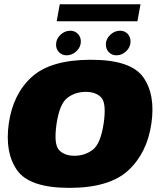

<svg xmlns="http://www.w3.org/2000/svg" viewBox="-20 -882 766 906"><path d="M307.5 4.5Q495.5 4.5 584.8 -77.5Q674 -159.5 694.5 -299.5Q714 -436.5 655.5 -518.2Q597 -600 409 -600Q220.5 -600 131 -519.8Q41.5 -439.5 21.5 -299.5Q2 -162.5 60.5 -79Q119 4.5 307.5 4.5ZM331.5 -147Q283 -147 258 -174.8Q233 -202.5 247 -298.5Q261.5 -393.5 298.8 -421Q336 -448.5 384.5 -448.5Q433.5 -448.5 458.2 -421.2Q483 -394 469 -298.5Q454.5 -203 417.2 -175Q380 -147 331.5 -147ZM295 -621Q320 -621 340.8 -640.5Q361.5 -660 361.5 -686.5Q361.5 -708 347.2 -722.5Q333 -737 311.5 -737Q285.5 -737 265 -717.5Q244.5 -698 244.5 -671.5Q244.5 -650 258.5 -635.5Q272.5 -621 295 -621ZM529.5 -621Q555.5 -621 575.8 -640.5Q596 -660 596 -686.5Q596 -708 582.2 -722.5Q568.5 -737 546 -737Q520.5 -737 500 -717.5Q479.5 -698 479.5 -671.5Q479.5 -650 493.8 -635.5Q508 -621 529.5 -621ZM247.5 -781.5H628.5L643 -862H262Z"/></svg>

Font: Anybody Black
Style: Italic
Weight: 900
Italic angle: -10°
Designer: Tyler Finck
Foundry: Etcetera Type Company
Version: Version 1.113;gftools[0.9.25]